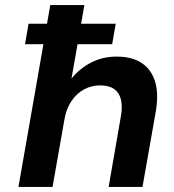

<svg xmlns="http://www.w3.org/2000/svg" viewBox="-20 -740 689 760"><path d="M79 -565 93 -646H438L424 -565ZM53 0 179 -720H314L263 -429Q294 -468 340 -492Q386 -516 441 -516Q504 -516 542.5 -489.5Q581 -463 595 -413Q609 -363 595 -289L544 0H410L458 -277Q469 -337 449 -369.5Q429 -402 376 -402Q342 -402 312.5 -386Q283 -370 262.5 -339.5Q242 -309 235 -267L188 0Z"/></svg>

Font: DM Sans
Style: Bold Italic
Weight: 700
Italic angle: -10°
Designer: Colophon Foundry, Jonny Pinhorn
Foundry: Colophon Foundry
Version: Version 4.004;gftools[0.9.30]